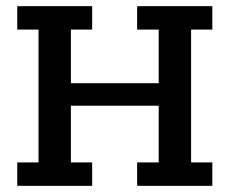

<svg xmlns="http://www.w3.org/2000/svg" viewBox="-20 -603 745 623"><path d="M36 0V-76H105V-507H36V-583H279V-507H210V-333H495V-507H425V-583H669V-507H600V-76H669V0H425V-76H495V-260H210V-76H279V0Z"/></svg>

Font: Rokkitt Medium
Style: Regular
Weight: 500
Version: Version 3.103